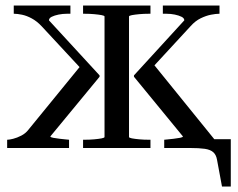

<svg xmlns="http://www.w3.org/2000/svg" viewBox="-20 -538 865 698"><path d="M759 0H577V-30Q577 -30 587.5 -31Q598 -32 611 -33.5Q624 -35 634.5 -37Q645 -39 645 -42L467 -259V-264L650 -464Q650 -472 640 -477Q630 -482 615.5 -485Q601 -488 585 -488H572V-518H778V-488H777Q765 -488 747 -484.5Q729 -481 709.5 -471.5Q690 -462 673 -443L518 -275L533 -311L759 -32ZM6 0V-30H7Q14 -30 28 -33.5Q42 -37 57.5 -45Q73 -53 83 -66L283 -311L287 -275L131 -443Q114 -461 95.5 -471Q77 -481 60 -484.5Q43 -488 31 -488H30V-518H236V-488H223Q208 -488 193 -485Q178 -482 168 -477Q158 -472 158 -464L342 -264V-259L163 -42Q163 -39 173.5 -37Q184 -35 197 -33.5Q210 -32 220.5 -31Q231 -30 231 -30V0ZM660 0V-32H819V140H787L769 43Q766 25 755.5 15.5Q745 6 724.5 3Q704 0 670 0ZM282 -488V-518H527V-488H521Q503 -488 486.5 -486.5Q470 -485 459.5 -483Q449 -481 449 -478V-40Q449 -37 459.5 -35Q470 -33 486.5 -31.5Q503 -30 521 -30H527V0H282V-30H288Q306 -30 322.5 -31.5Q339 -33 349.5 -35Q360 -37 360 -40V-478Q360 -481 349.5 -483Q339 -485 322.5 -486.5Q306 -488 288 -488Z"/></svg>

Font: Roboto Serif 144pt
Style: Regular
Weight: 400
Version: Version 1.008